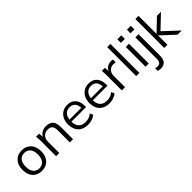

<svg xmlns="http://www.w3.org/2000/svg" viewBox="197 -1983 3451 3451"><g transform="rotate(-45 1922.0 -258.0)"><path d="M285 9Q176 9 112 -60.5Q48 -130 48 -251Q48 -372 112 -441.5Q176 -511 285 -511Q358 -511 411.5 -479.5Q465 -448 494.5 -390Q524 -332 524 -251Q524 -171 494.5 -112.5Q465 -54 411.5 -22.5Q358 9 285 9ZM285 -57Q357 -57 399 -106.5Q441 -156 441 -251Q441 -347 399 -396.5Q357 -446 285 -446Q214 -446 172 -396.5Q130 -347 130 -251Q130 -156 172 -106.5Q214 -57 285 -57Z M650 0V-386Q650 -414 647.5 -443.5Q645 -473 642 -502H720L728 -414Q753 -462 798 -486.5Q843 -511 901 -511Q990 -511 1035.5 -463.5Q1081 -416 1081 -314V0H1000V-309Q1000 -380 971.5 -412.5Q943 -445 883 -445Q813 -445 772 -402Q731 -359 731 -287V0Z M1458 9Q1340 9 1272 -59.5Q1204 -128 1204 -250Q1204 -329 1234 -387.5Q1264 -446 1317.5 -478.5Q1371 -511 1442 -511Q1545 -511 1600 -446.5Q1655 -382 1655 -273V-243H1283Q1284 -151 1330.5 -104Q1377 -57 1460 -57Q1505 -57 1544 -70Q1583 -83 1620 -115L1648 -58Q1615 -26 1564.5 -8.5Q1514 9 1458 9ZM1442 -451Q1375 -451 1334 -409Q1293 -367 1285 -294H1585Q1582 -369 1545.5 -410Q1509 -451 1442 -451Z M2002 9Q1884 9 1816 -59.5Q1748 -128 1748 -250Q1748 -329 1778 -387.5Q1808 -446 1861.5 -478.5Q1915 -511 1986 -511Q2089 -511 2144 -446.5Q2199 -382 2199 -273V-243H1827Q1828 -151 1874.5 -104Q1921 -57 2004 -57Q2049 -57 2088 -70Q2127 -83 2164 -115L2192 -58Q2159 -26 2108.5 -8.5Q2058 9 2002 9ZM1986 -451Q1919 -451 1878 -409Q1837 -367 1829 -294H2129Q2126 -369 2089.5 -410Q2053 -451 1986 -451Z M2321 0V-381Q2321 -411 2319.5 -442Q2318 -473 2315 -502H2393L2400 -414Q2422 -463 2464.5 -487Q2507 -511 2554 -511Q2583 -511 2602 -505L2601 -433Q2587 -438 2574 -439.5Q2561 -441 2545 -441Q2500 -441 2468 -420Q2436 -399 2419.5 -366Q2403 -333 2403 -296V0Z M2686 0V-736H2767V0Z M2914 -616V-707H3014V-616ZM2924 0V-502H3005V0Z M3158 -616V-707H3257V-616ZM3096 220Q3082 220 3061 216.5Q3040 213 3026 208V140Q3038 145 3054 148Q3070 151 3084 151Q3126 151 3146.5 124.5Q3167 98 3167 38V-502H3248V46Q3248 220 3096 220Z M3400 0V-736H3481V-279H3483L3716 -502H3818L3565 -261L3844 0H3739L3483 -236H3481V0Z"/></g></svg>

Font: Mulish
Style: Regular
Weight: 400
Designer: Vernon Adams
Foundry: Vernon Adams
Version: Version 3.603; ttfautohint (v1.8.3)